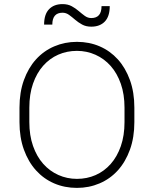

<svg xmlns="http://www.w3.org/2000/svg" viewBox="-20 -910 750 936"><path d="M355 6Q295 6 244 -16Q193 -38 155.5 -79.5Q118 -121 96.5 -180.5Q75 -240 75 -315V-385Q75 -460 96.5 -519.5Q118 -579 155.5 -620.5Q193 -662 244.5 -684Q296 -706 355 -706Q415 -706 466 -684Q517 -662 554.5 -620.5Q592 -579 613.5 -519.5Q635 -460 635 -385V-315Q635 -240 613.5 -180.5Q592 -121 554.5 -79.5Q517 -38 465.5 -16Q414 6 355 6ZM355 -38Q404 -38 446 -56.5Q488 -75 519.5 -110.5Q551 -146 569 -197.5Q587 -249 587 -315V-385Q587 -450 569 -501.5Q551 -553 519.5 -588.5Q488 -624 445.5 -643Q403 -662 355 -662Q306 -662 264 -643.5Q222 -625 190.5 -589.5Q159 -554 141 -502.5Q123 -451 123 -385V-315Q123 -250 141 -198.5Q159 -147 190.5 -111.5Q222 -76 264.5 -57Q307 -38 355 -38ZM425 -780Q399 -780 380 -790.5Q361 -801 346 -814Q331 -827 316.5 -837.5Q302 -848 285 -848Q235 -848 235 -790H195Q195 -840 219 -865Q243 -890 285 -890Q311 -890 330 -879.5Q349 -869 364 -856Q379 -843 393.5 -832.5Q408 -822 425 -822Q475 -822 475 -880H515Q515 -830 491 -805Q467 -780 425 -780Z"/></svg>

Font: PT Root UI Web Light
Style: Regular
Weight: 300
Designer: Vitaly Kuzmin
Foundry: ParaType Ltd.
Version: Version 1.000W